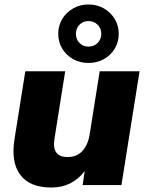

<svg xmlns="http://www.w3.org/2000/svg" viewBox="-20 -826 658 857"><path d="M209 11Q113 11 70.5 -45.5Q28 -102 45 -207L93 -508H271L223 -206Q210 -125 282 -125Q323 -125 348 -152.5Q373 -180 380 -225L425 -508H603L522 0H349L358 -62Q330 -26 293 -7.5Q256 11 209 11ZM375 -545Q337 -545 306.5 -562Q276 -579 258 -608.5Q240 -638 240 -675Q240 -712 258 -741.5Q276 -771 306.5 -788.5Q337 -806 375 -806Q413 -806 443.5 -788.5Q474 -771 492 -741.5Q510 -712 510 -675Q510 -638 492 -608.5Q474 -579 443.5 -562Q413 -545 375 -545ZM375 -618Q399 -618 415.5 -634Q432 -650 432 -675Q432 -700 415.5 -716Q399 -732 375 -732Q351 -732 335 -716Q319 -700 319 -675Q319 -650 335 -634Q351 -618 375 -618Z"/></svg>

Font: Mulish Black
Style: Italic
Weight: 900
Italic angle: -9°
Designer: Vernon Adams
Foundry: Vernon Adams
Version: Version 3.603; ttfautohint (v1.8.3)